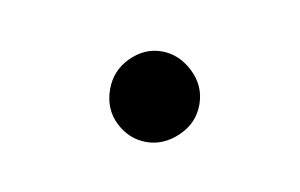

<svg xmlns="http://www.w3.org/2000/svg" viewBox="-28 -354 222 142"><g transform="rotate(10 83.0 -283.0)"><path d="M86 -317Q99 -317 109.5 -307Q120 -297 120 -283Q120 -269 109.5 -259Q99 -249 86 -249Q73 -249 63 -258.5Q53 -268 53 -283Q53 -297 63 -307Q73 -317 86 -317Z"/></g></svg>

Font: Josefin Sans Light
Style: Regular
Weight: 300
Designer: Santiago Orozco
Foundry: Typemade
Version: Version 2.000